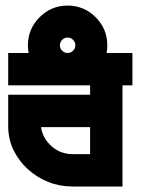

<svg xmlns="http://www.w3.org/2000/svg" viewBox="-20 -678 511 698"><path d="M367.7 -485.4H461.4V-367.7H425.3V0H243.7Q196.3 0 155.3 -16.6Q114.3 -32.7 80.6 -63.5Q49.3 -91.8 28.8 -132.8Q9.8 -173.8 9.8 -218.8V-333.5H307.6V-367.7H9.8V-485.4H84Q81.5 -500 81.5 -513.2Q81.5 -572.8 123.8 -615.2Q166 -657.7 225.6 -657.7Q285.6 -657.7 327.9 -615.2Q370.1 -572.8 370.1 -513.2Q370.1 -500 367.7 -485.4ZM206.1 -493.7Q214.4 -485.4 225.6 -485.4Q237.3 -485.4 245.6 -493.7Q253.9 -501 253.9 -513.2Q253.9 -524.9 245.6 -533.2Q237.3 -541.5 225.6 -541.5Q214.4 -541.5 206.1 -533.2Q197.8 -524.9 197.8 -513.2Q197.8 -501 206.1 -493.7ZM307.6 -117.7V-215.8H128.9Q131.3 -200.7 136.7 -188.5Q145 -168.5 161.6 -151.9Q176.8 -136.2 198.2 -126.5Q220.2 -117.7 243.7 -117.7Z"/></svg>

Font: Sangha Kali
Style: Regular
Weight: 400
Designer: Seslavinskaya Anna
Foundry: Popkern
Version: Version 2.000;PS 002.000;hotconv 1.0.88;makeotf.lib2.5.64775